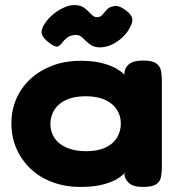

<svg xmlns="http://www.w3.org/2000/svg" viewBox="-20 -730 703 758"><path d="M544 8Q506 8 489 -7.5Q472 -23 471 -43L483 -61Q474 -45 451 -29Q428 -13 390 -2.5Q352 8 299 8Q237 8 186.5 -11Q136 -30 100 -64.5Q64 -99 44.5 -144.5Q25 -190 25 -243Q25 -295 44.5 -340Q64 -385 100.5 -418.5Q137 -452 187 -471Q237 -490 299 -490Q350 -490 386.5 -480Q423 -470 447 -454.5Q471 -439 482 -422L471 -436Q471 -461 488.5 -476Q506 -491 545 -491Q581 -491 596.5 -480Q612 -469 615.5 -451Q619 -433 619 -413V-68Q619 -49 615.5 -31Q612 -13 596.5 -2.5Q581 8 544 8ZM320 -133Q365 -133 395.5 -147Q426 -161 441.5 -186Q457 -211 457 -242Q457 -274 441 -298Q425 -322 394.5 -336Q364 -350 318 -350Q273 -350 242 -336Q211 -322 195 -297Q179 -272 179 -240Q179 -210 195 -185.5Q211 -161 243 -147Q275 -133 320 -133ZM273 -710Q299 -710 314 -698Q329 -686 340 -674Q351 -662 363 -662Q376 -662 384.5 -672Q393 -682 402.5 -692.5Q412 -703 427 -705Q436 -708 446 -705.5Q456 -703 467 -696Q494 -679 500.5 -662Q507 -645 493 -622Q484 -602 464.5 -583.5Q445 -565 421.5 -554Q398 -543 374 -543Q351 -543 335 -555Q319 -567 307.5 -579.5Q296 -592 282 -592Q259 -592 246 -582Q233 -572 226 -562Q217 -550 207.5 -546.5Q198 -543 174 -561Q149 -580 145 -596.5Q141 -613 156 -636Q168 -655 188 -672Q208 -689 231 -699.5Q254 -710 273 -710Z"/></svg>

Font: Fredoka SemiExpanded SemiBold
Style: Regular
Weight: 600
Width: 6
Designer: Ben Nathan
Foundry: Milena B. Brandão, Ben Nathan
Version: Version 2.001